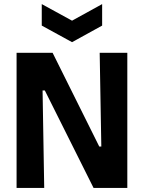

<svg xmlns="http://www.w3.org/2000/svg" viewBox="-20 -918 704 938"><path d="M61 0V-660H237L465 -202H475L467 -660H602V0H437L199 -476H188L196 0ZM184 -898 332 -817 479 -898V-793L332 -712L184 -793Z"/></svg>

Font: Bricolage Grotesque 24pt SemiCondensed
Style: Bold
Weight: 700
Width: 4
Designer: Mathieu Triay
Foundry: Atelier Triay
Version: Version 1.001;gftools[0.9.33.dev8+g029e19f]